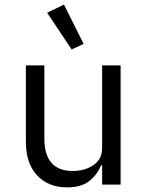

<svg xmlns="http://www.w3.org/2000/svg" viewBox="-20 -799 640 831"><path d="M422 -84H418Q399 -40 364.5 -14Q330 12 271 12Q189 12 140.5 -40Q92 -92 92 -185V-516H172V-199Q172 -129 203 -94Q234 -59 294 -59Q347 -59 384.5 -84.5Q422 -110 422 -158V-516H502V0H422ZM184 -744 257 -779 342 -609 290 -585Z"/></svg>

Font: iA Writer Duo V
Style: Regular
Weight: 400
Designer: Mike Abbink, Paul van der Laan, Pieter van Rosmalen, Oliver Reichenstein
Foundry: Information Architects Inc.
Version: Version 2.000